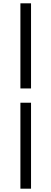

<svg xmlns="http://www.w3.org/2000/svg" viewBox="-20 -858 309 1157"><path d="M103 -325H167V-838H103ZM103 279H167V-239H103Z"/></svg>

Font: Noto Sans Japanese Regular
Style: Regular
Weight: 400
Designer: Ryoko NISHIZUKA (kana & ideographs); Paul D. Hunt (Latin, Greek & Cyrillic); Wenlong ZHANG (bopomofo); Sandoll Communica
Foundry: Adobe Systems Incorporated
Version: Version 1.000;PS 1;hotconv 1.0.78;makeotf.lib2.5.61930